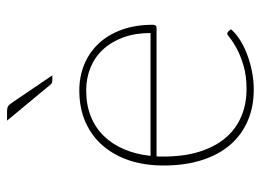

<svg xmlns="http://www.w3.org/2000/svg" viewBox="-120 -632 757 558"><g transform="rotate(-90 259.0 -352.5)"><path d="M442.5 -294Q442.5 -338.5 429.8 -373.2Q417 -408 394.8 -432Q372.5 -456 342 -468.5Q311.5 -481 276 -481Q234 -481 200.8 -467.8Q167.5 -454.5 143.5 -430Q119.5 -405.5 104.8 -371Q90 -336.5 85.5 -294ZM453.5 -60.5Q443.5 -48 425.5 -36Q407.5 -24 384.2 -14.8Q361 -5.5 333.8 0.2Q306.5 6 278 6Q227.5 6 186.8 -11.8Q146 -29.5 117.2 -63Q88.5 -96.5 73 -145.2Q57.5 -194 57.5 -256.5Q57.5 -310.5 72.2 -355.2Q87 -400 115 -432.5Q143 -465 183.5 -483Q224 -501 275.5 -501Q315.5 -501 350.2 -487Q385 -473 411 -445.8Q437 -418.5 451.8 -378.5Q466.5 -338.5 466.5 -287Q466.5 -276.5 457.5 -276.5H84Q83.5 -271.5 83.5 -266.8Q83.5 -262 83.5 -256.5Q83.5 -197.5 97.5 -152.5Q111.5 -107.5 137 -77Q162.5 -46.5 198.8 -30.8Q235 -15 279.5 -15Q319 -15 348 -23.8Q377 -32.5 396.5 -43Q416 -53.5 426.8 -62.2Q437.5 -71 440.5 -71Q444.5 -71 447 -68ZM214.5 -711Q224.5 -711 229.2 -708.2Q234 -705.5 239 -698L319.5 -579.5H304.5Q296.5 -579.5 292 -585.5L188 -711Z"/></g></svg>

Font: Lato ExtraLight
Style: Regular
Weight: 275
Designer: Lukasz Dziedzic with Adam Twardoch and Botio Nikoltchev
Foundry: tyPoland Lukasz Dziedzic
Version: Version 2.015; 2015-08-06; http://www.latofonts.com/